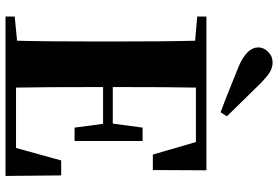

<svg xmlns="http://www.w3.org/2000/svg" viewBox="-180 -854 1033 714"><g transform="rotate(90 337.0 -496.5)"><path d="M412.1 -823.2 397 -799.8Q371.1 -809.1 342.3 -820.6Q313.5 -832 278.6 -846.2Q243.7 -860.4 224.1 -868.2Q155.8 -898.4 155.8 -939.9Q155.8 -960 172.1 -976.6Q188.5 -993.2 211.9 -993.2Q230.5 -993.2 247.3 -983.2Q264.2 -973.1 291 -946.8ZM631.8 -207 633.8 0H41V-34.2L130.9 -43Q133.8 -144 133.8 -351.1V-395Q133.8 -602.1 130.9 -705.1L41 -712.9V-747.1H612.8L611.8 -547.9H554.2L507.8 -708H305.2Q303.2 -607.9 303.2 -398.9H439L454.1 -509.8H503.9V-256.8H454.1L439.9 -362.8H303.2V-359.9Q303.2 -143.1 305.2 -39.1H529.8L576.2 -207Z"/></g></svg>

Font: Noto Serif JP Black
Style: Regular
Weight: 900
Designer: Ryoko NISHIZUKA  (kana & ideographs); Frank Grießhammer (Latin, Greek & Cyrillic); Wenlong ZHANG  (bopomofo); Sandoll Co
Foundry: Adobe Systems Incorporated
Version: Version 1.001;PS 1.001;hotconv 16.6.54;makeotf.lib2.5.65590